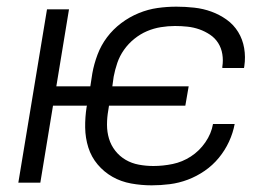

<svg xmlns="http://www.w3.org/2000/svg" viewBox="-20 -548 840 576"><path d="M435 8Q404 8 373.5 2.5Q343 -3 317.5 -17.5Q292 -32 273 -54.5Q254 -77 245 -105.5Q236 -134 235.5 -165Q235 -196 240 -228L241 -231H139L101 0H35L121 -520H187L149 -289H251L257 -328Q262 -356 272.5 -384Q283 -412 301 -436Q319 -460 343.5 -478.5Q368 -497 396 -508.5Q424 -520 452.5 -524Q481 -528 509 -528Q536 -528 563 -525Q590 -522 614.5 -513Q639 -504 660 -489Q681 -474 694.5 -452Q708 -430 712.5 -403.5Q717 -377 713 -350L712 -344H647V-348Q650 -367 647 -385.5Q644 -404 634.5 -419Q625 -434 610 -444Q595 -454 578 -460Q561 -466 542.5 -468Q524 -470 505 -470Q484 -470 462.5 -466.5Q441 -463 421 -454.5Q401 -446 383 -431.5Q365 -417 352 -398.5Q339 -380 332 -359.5Q325 -339 321 -318L317 -289H546L536 -231H307L305 -218Q301 -196 301 -174Q301 -152 307 -132Q313 -112 326 -95.5Q339 -79 357 -68.5Q375 -58 396.5 -54Q418 -50 440 -50Q469 -50 498 -56Q527 -62 552.5 -78.5Q578 -95 596 -121Q614 -147 619 -176H684Q679 -149 667 -123Q655 -97 636.5 -74.5Q618 -52 594 -35.5Q570 -19 543.5 -9Q517 1 489.5 4.5Q462 8 435 8Z"/></svg>

Font: Iosevka Aile Light Oblique
Style: Regular
Weight: 300
Italic angle: -9°
Designer: Belleve Invis
Foundry: Belleve Invis
Version: Version 31.1.0; ttfautohint (v1.8.4)